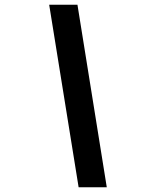

<svg xmlns="http://www.w3.org/2000/svg" viewBox="-20 -731 627 812"><path d="M188 -710.9H307.6L431.6 61H312.5Z"/></svg>

Font: Roboto Mono
Style: Bold Italic
Weight: 700
Designer: Google
Version: Version 2.000985; 2015; ttfautohint (v1.3)